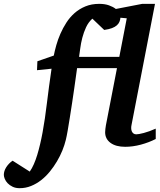

<svg xmlns="http://www.w3.org/2000/svg" viewBox="-150 -757 838 1006"><path d="M481 -664.1Q480 -652.8 475.8 -642.8Q471.7 -632.8 462.2 -624.3Q452.6 -615.7 436.5 -609.6Q420.4 -603.5 396 -600.1L334 -659.2Q313.5 -641.1 301 -614.3Q288.6 -587.4 281.2 -558.8Q273.9 -530.3 270.5 -503.7Q267.1 -477.1 264.2 -459H475.1L514.2 -661.1ZM666 -28.8Q629.9 -10.3 587.6 1Q545.4 12.2 505.9 12.2Q457 12.2 429 -8.5Q400.9 -29.3 400.9 -64Q400.9 -72.3 402.1 -81.3Q403.3 -90.3 404.8 -100.1L462.9 -399.9H253.9Q252 -385.7 248 -357.7Q244.1 -329.6 239 -293.7Q233.9 -257.8 227.8 -217.8Q221.7 -177.7 215.8 -140.6Q210 -103.5 204.6 -72.5Q199.2 -41.5 194.8 -23.9Q188.5 2.4 176.8 31.5Q165 60.5 148.4 88.6Q131.8 116.7 111.1 142.1Q90.3 167.5 65.7 186.8Q41 206.1 12.7 217.5Q-15.6 229 -46.9 229Q-68.4 229 -84 221.4Q-99.6 213.9 -109.9 203.1Q-120.1 192.4 -125 180.2Q-129.9 168 -129.9 159.2Q-129.9 139.2 -117.2 119.1Q-104.5 99.1 -84 85L5.9 142.1Q17.6 125.5 27.3 103.3Q37.1 81.1 45.2 54.4Q53.2 27.8 60.3 -2.2Q67.4 -32.2 73.2 -64Q85.9 -133.3 95.9 -217.3Q106 -301.3 120.1 -397L43.9 -389.2L45.9 -436L131.8 -465.8Q136.7 -490.7 145 -520.3Q153.3 -549.8 166.5 -580.1Q179.7 -610.4 197.8 -638.4Q215.8 -666.5 240.7 -688.5Q265.6 -710.4 297.6 -723.6Q329.6 -736.8 370.1 -736.8Q399.4 -736.8 421.1 -729Q442.9 -721.2 457 -710L595.2 -736.8H662.1L539.1 -102.1Q537.1 -93.3 537.4 -84.7Q537.6 -76.2 540.5 -69.1Q543.5 -62 549.3 -57.6Q555.2 -53.2 564 -53.2Q576.2 -53.2 603.5 -60.3Q630.9 -67.4 666 -83Z"/></svg>

Font: Charis SIL Eur
Style: Bold Italic
Weight: 700
Italic angle: -11°
Foundry: SIL International
Version: Version 5.000